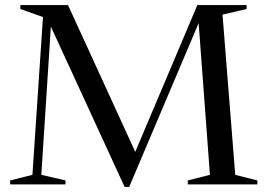

<svg xmlns="http://www.w3.org/2000/svg" viewBox="-20 -725 1048 755"><path d="M905 -37.5 992 -15.5V0H718.5V-15.5L805.5 -37.5L760 -649L767 -648L488 10H470L174 -633.5L181 -635L142.5 -37.5L237.5 -15.5V0H20V-15.5L107.5 -37.5L149 -658L60 -689.5V-705H247.5L521 -108H503.5L756 -705H949.5V-689.5L855 -667.5Z"/></svg>

Font: Newsreader 60pt
Style: Regular
Weight: 400
Designer: Hugues Gentile
Foundry: Production Type
Version: Version 1.003